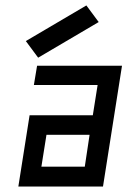

<svg xmlns="http://www.w3.org/2000/svg" viewBox="-20 -680 510 700"><path d="M318.4 -259.8 335.9 -370.1H103.5L115.2 -440.4H424.8L355.5 0H46.9L87.9 -259.8ZM306.6 -188.5H149.4L130.9 -72.3H289.1ZM294.9 -660.2 74.2 -530.3 119.1 -469.7 339.8 -599.6Z"/></svg>

Font: Geo
Style: Oblique
Weight: 500
Italic angle: -11°
Version: Version 001.2